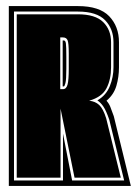

<svg xmlns="http://www.w3.org/2000/svg" viewBox="-20 -611 452 631"><path d="M9 0V-591H236Q307 -591 339 -557.5Q371 -524 371 -472V-390Q371 -358 362.5 -329Q354 -300 330 -280Q338 -271 342.5 -260Q347 -249 354 -229L410 0ZM26 -18H187V-172L217 -18H388L339 -218Q329 -247 320 -260.5Q311 -274 300 -281Q329 -298 341 -328Q353 -358 353 -390V-472Q353 -516 325.5 -544.5Q298 -573 236 -573H26ZM35 -27V-564H236Q293 -564 319 -538.5Q345 -513 345 -472V-390Q345 -350 330 -321Q315 -292 273 -280Q293 -278 306 -266Q319 -254 329 -222L377 -27H225L179 -254V-27ZM178 -318H187Q198 -318 202 -333Q206 -348 206 -385V-435Q206 -470 202 -479Q198 -488 187 -488H178ZM186 -327V-478H190Q195 -478 196.5 -468.5Q198 -459 198 -424V-385Q198 -349 195 -338Q192 -327 190 -327Z"/></svg>

Font: Alumni Sans Collegiate One SC
Style: Regular
Weight: 400
Designer: Robert E. Leuschke
Foundry: Robert E. Leuschke
Version: Version 1.100